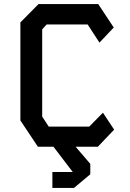

<svg xmlns="http://www.w3.org/2000/svg" viewBox="-20 -720 640 942"><path d="M169 -700H462L538 -585L468 -511L410 -600H209L187 -576V-148L219 -99H418L485 -167L540 -84L460 0H166L80 -129V-610ZM237 124H337L237 -7H345L423 84V135L343 202H237Z"/></svg>

Font: Kode Mono SemiBold
Style: Regular
Weight: 600
Monospace: yes
Designer: Isa Ozler
Foundry: Kadena LLC
Version: Version 1.206;gftools[0.9.28]